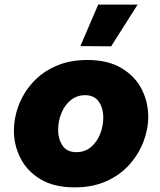

<svg xmlns="http://www.w3.org/2000/svg" viewBox="-20 -799 690 829"><path d="M460 -599 327 -600 404 -779H574ZM303 10Q213 10 155 -25Q97 -60 68.5 -116Q40 -172 40 -235Q40 -290 60.5 -344Q81 -398 121 -442.5Q161 -487 220.5 -513.5Q280 -540 357 -540Q446 -540 504.5 -505Q563 -470 591.5 -414.5Q620 -359 620 -295Q620 -240 599 -186Q578 -132 538 -87.5Q498 -43 439 -16.5Q380 10 303 10ZM310 -142Q346 -142 372 -163.5Q398 -185 412 -219.5Q426 -254 426 -293Q426 -331 407 -359.5Q388 -388 347 -388Q312 -388 285.5 -366.5Q259 -345 245 -310.5Q231 -276 231 -237Q231 -199 250 -170.5Q269 -142 310 -142Z"/></svg>

Font: Be Vietnam Pro Black
Style: Italic
Weight: 900
Italic angle: -12°
Designer: Lam Bao, Tony Le, Vietanh Nguyen
Foundry: Yellow Type Foundry
Version: Version 1.002; ttfautohint (v1.8.3)